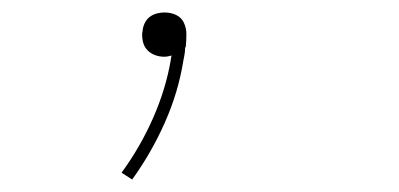

<svg xmlns="http://www.w3.org/2000/svg" viewBox="-20 -83 640 308"><path d="M192 205 175 194Q205 153 225.5 106.5Q246 60 254 13Q254 11 254.5 9.5Q255 8 255 6Q252 7 249 7.5Q246 8 243 8Q236 8 229 5.5Q222 3 217 -2Q212 -7 210 -13.5Q208 -20 208 -28Q208 -30 208.5 -32Q209 -34 209 -36Q210 -42 213 -47.5Q216 -53 221 -56.5Q226 -60 232 -61.5Q238 -63 244 -63Q254 -63 262.5 -59Q271 -55 275 -46.5Q279 -38 279 -28Q279 -18 278 -8Q278 -8 278 -7.5Q278 -7 277 -7Q277 -1 276 4.5Q275 10 274 15Q266 65 244.5 113.5Q223 162 192 205Z"/></svg>

Font: Iosevka Slab Thin Extended
Style: Italic
Weight: 100
Width: 7
Italic angle: -9°
Monospace: yes
Designer: Belleve Invis
Foundry: Belleve Invis
Version: Version 11.1.0; ttfautohint (v1.8.3)